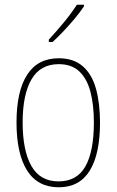

<svg xmlns="http://www.w3.org/2000/svg" viewBox="-20 -877 495 814"><path d="M404 -357Q404 -224 360.5 -153.5Q317 -83 229 -83Q140 -83 95 -154Q50 -225 50 -358Q50 -490 95 -560Q140 -630 229 -630Q292 -630 331 -596Q370 -562 387 -500.5Q404 -439 404 -357ZM76 -358Q76 -239 113 -173.5Q150 -108 228 -108Q306 -108 342 -171.5Q378 -235 378 -358Q378 -432 363.5 -487.5Q349 -543 316.5 -574Q284 -605 229 -605Q151 -605 113.5 -540.5Q76 -476 76 -358ZM336 -850Q320 -826 297 -798.5Q274 -771 249.5 -745Q225 -719 203 -699H187V-709Q221 -746 251.5 -783Q282 -820 306 -857H336Z"/></svg>

Font: Noto Sans Kannada UI Condensed Thin
Style: Regular
Weight: 100
Width: 3
Designer: Jelle Bosma - Monotype Design Team
Foundry: Monotype Imaging Inc.
Version: Version 2.005; ttfautohint (v1.8.4.7-5d5b)